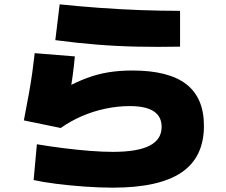

<svg xmlns="http://www.w3.org/2000/svg" viewBox="-20 -810 1040 885"><path d="M500 55Q439 55 369.5 50Q300 45 237.5 37Q175 29 135 20L150 -145Q210 -135 273.5 -127Q337 -119 395.5 -114.5Q454 -110 500 -110Q614 -110 669.5 -138.5Q725 -167 725 -225Q725 -273 688.5 -297Q652 -321 578 -321Q522 -321 465.5 -309Q409 -297 357 -274.5Q305 -252 260 -220L90 -255Q104 -327 113.5 -380Q123 -433 129 -477Q135 -521 140 -565L325 -550Q321 -505 315 -461.5Q309 -418 301 -371L276 -402Q331 -432 381 -450.5Q431 -469 481.5 -477Q532 -485 590 -485Q757 -485 838.5 -422Q920 -359 920 -230Q920 -85 816.5 -15Q713 55 500 55ZM810 -595Q708 -593 613 -595Q518 -597 425 -604.5Q332 -612 235 -625L255 -790Q341 -781 436 -774Q531 -767 626.5 -763.5Q722 -760 810 -760Z"/></svg>

Font: M PLUS 1 Thin Black
Style: Regular
Weight: 900
Version: Version 1.001